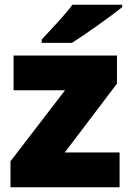

<svg xmlns="http://www.w3.org/2000/svg" viewBox="-20 -786 547 806"><path d="M493 -756V-766H284C251 -721 189 -657 155 -620V-606H282C336 -640 446 -718 493 -756ZM482 0V-146H252L471 -435V-553H37V-407H253L24 -109V0Z"/></svg>

Font: Noto Sans Kannada Black
Style: Regular
Weight: 900
Designer: Jelle Bosma - Monotype Design Team
Foundry: Monotype Imaging Inc.
Version: Version 2.005